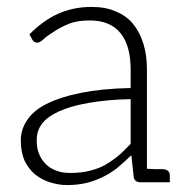

<svg xmlns="http://www.w3.org/2000/svg" viewBox="-20 -526 553 554"><path d="M450 -38H443H427C420 -38 412 -39 404 -39V-324C404 -352 401 -376 394 -399C387 -422 377 -441 364 -457C351 -473 334 -485 314 -493C294 -502 271 -506 244 -506C208 -506 176 -499 147 -486C118 -473 91 -453 65 -427L73 -412C76 -406 81 -403 88 -403C93 -403 100 -407 107 -414C114 -421 124 -427 136 -435C148 -443 161 -450 178 -457C195 -464 215 -467 239 -467C278 -467 308 -455 328 -430C348 -405 357 -370 357 -324V-272C301 -271 253 -266 213 -258C173 -250 140 -239 114 -226C88 -213 70 -197 58 -179C46 -161 40 -142 40 -121C40 -98 44 -78 51 -62C59 -46 69 -33 81 -23C93 -13 108 -5 124 0C140 5 156 8 173 8C193 8 212 6 229 2C246 -2 261 -8 276 -15C291 -22 305 -31 319 -42C332 -53 345 -65 359 -78L366 -14C368 -5 375 0 385 0H386H404H470V-20C470 -31 463 -37 450 -38ZM357 -111C345 -99 334 -87 322 -77C310 -67 297 -58 283 -50C269 -42 254 -37 238 -33C222 -29 204 -27 185 -27C172 -27 159 -28 147 -32C135 -36 125 -41 116 -49C107 -57 99 -67 94 -79C88 -91 86 -105 86 -122C86 -140 91 -156 102 -170C113 -184 129 -195 151 -205C173 -215 201 -223 235 -229C269 -235 310 -239 357 -240Z"/></svg>

Font: SVN-Aleo
Style: Light
Weight: 300
Designer: Alessio Laiso
Version: Version 1.2.2